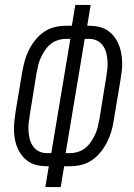

<svg xmlns="http://www.w3.org/2000/svg" viewBox="-20 -755 540 775"><path d="M163 0 177 -84H169Q149 -84 130.5 -88Q112 -92 97 -101.5Q82 -111 70.5 -125Q59 -139 51.5 -155.5Q44 -172 40.5 -190.5Q37 -209 36.5 -228Q36 -247 38 -266Q40 -285 43 -305L70 -466Q74 -488 80 -510Q86 -532 96.5 -553Q107 -574 122 -593Q137 -612 156.5 -625.5Q176 -639 199 -645Q222 -651 244 -651H270L284 -735H346L332 -651H340Q360 -651 378.5 -647Q397 -643 412 -633.5Q427 -624 438.5 -610Q450 -596 457.5 -579.5Q465 -563 468.5 -544.5Q472 -526 473 -507Q474 -488 471.5 -469Q469 -450 466 -430L439 -269Q436 -247 429.5 -225Q423 -203 412.5 -182Q402 -161 387 -142Q372 -123 352.5 -109.5Q333 -96 310 -90Q287 -84 265 -84H239L225 0ZM187 -137 264 -598H245Q229 -598 212.5 -592.5Q196 -587 183 -576Q170 -565 160.5 -550.5Q151 -536 144 -520.5Q137 -505 133.5 -489Q130 -473 127 -457L101 -296Q98 -279 96 -261.5Q94 -244 95 -227Q96 -210 100 -194Q104 -178 113 -165Q122 -152 136.5 -144.5Q151 -137 168 -137ZM245 -137H264Q280 -137 296.5 -142.5Q313 -148 326 -159Q339 -170 348.5 -184.5Q358 -199 365 -214.5Q372 -230 375.5 -246Q379 -262 382 -278L408 -439Q411 -456 413 -473.5Q415 -491 414 -508Q413 -525 409 -541Q405 -557 396 -570Q387 -583 372.5 -590.5Q358 -598 341 -598H322Z"/></svg>

Font: Iosevka Term Curly Lt Obl
Style: Regular
Weight: 300
Italic angle: -9°
Designer: Belleve Invis
Foundry: Belleve Invis
Version: Version 32.3.0